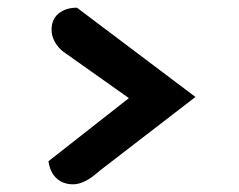

<svg xmlns="http://www.w3.org/2000/svg" viewBox="-20 -502 621 499"><path d="M170 -23Q144 -23 127 -38.5Q110 -54 106 -83L315 -247L144 -368Q130 -379 122 -394Q114 -409 114 -425Q114 -452 132.5 -467Q151 -482 180 -482L488 -250L240 -59Q237 -56 223 -45Q209 -34 195.5 -28.5Q182 -23 170 -23Z"/></svg>

Font: Sansita
Style: Bold
Weight: 700
Designer: Pablo Cosgaya
Foundry: Omnibus-Type
Version: Version 1.006